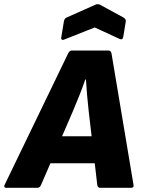

<svg xmlns="http://www.w3.org/2000/svg" viewBox="-53 -896 681 916"><path d="M-24 0Q-30 0 -32 -4Q-34 -8 -31 -14L272 -641Q279 -655 289 -655H464Q476 -655 479 -641L584 -14Q587 0 572 0H425Q413 0 411 -14L370 -367Q366 -404 362.5 -442Q359 -480 357 -517H354Q341 -479 326 -441.5Q311 -404 295 -366L143 -14Q137 0 125 0ZM164 -117 210 -246H412L419 -117ZM255 -708Q248 -704 243 -706.5Q238 -709 239 -716L252 -795Q255 -808 264 -812L403 -874Q414 -878 423 -874L537 -812Q549 -804 547 -793L535 -720Q532 -704 518 -710L399 -765Z"/></svg>

Font: Sofia Sans Black
Style: Italic
Weight: 900
Italic angle: -9°
Version: Version 4.100-B